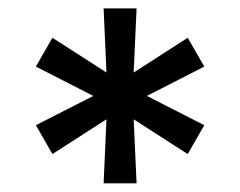

<svg xmlns="http://www.w3.org/2000/svg" viewBox="-20 -747 562 449"><path d="M222.3 -318.2 229 -468 102.6 -386.7 63.9 -454.2 198.2 -522.7 63.9 -591.3 102.6 -658.7 229 -577.4 222.3 -727.3H299.4L292.6 -577.4L419 -658.7L457.7 -591.3L323.5 -522.7L457.7 -454.2L419 -386.7L292.6 -468L299.4 -318.2Z"/></svg>

Font: InterMG Medium
Style: Regular
Weight: 500
Designer: Rasmus Andersson
Foundry: rsms
Version: Version 3.019;December 26, 2023;FontCreator 15.0.0.2955 64-b